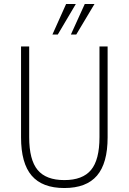

<svg xmlns="http://www.w3.org/2000/svg" viewBox="-20 -939 648 967"><path d="M304 8Q193 8 139.5 -54.5Q86 -117 86 -247V-705H127V-248Q127 -134 169.5 -83Q212 -32 304 -32Q396 -32 438.5 -83Q481 -134 481 -248V-705H522V-247Q522 -117 468.5 -54.5Q415 8 304 8ZM244 -765 313 -919H362L271 -765ZM337 -765 407 -919H456L364 -765Z"/></svg>

Font: Nunito Sans 10pt Condensed ExtraLight
Style: Regular
Weight: 250
Width: 3
Designer: Vernon Adams
Foundry: Vernon Adams
Version: Version 3.101;gftools[0.9.27]